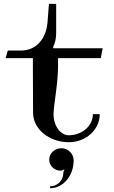

<svg xmlns="http://www.w3.org/2000/svg" viewBox="-20 -752 606 1022"><path d="M242 97.5C242 130.1 268.9 156.5 302 156.5C309 156.5 317 153.5 320 149.5L323 151.5C320 155.5 317 161.4 317 169.5C317 208.4 285.4 240 246.5 240V250C315.8 250 372 183.9 372 102.5C372 66.6 342.9 37 307 37C271.1 37 242 64.4 242 97.5ZM10 -442.5H155V-399C155 -300.8 156 -196.5 156 -152C156 -65.3 241.3 5 346.5 5C437.6 5 511 -62 511 -144.6H474.5C474.5 -82.4 417.2 -32 346.5 -32C301.5 -32 265 -82.2 265 -144C265 -190 289 -306.6 289 -399V-442.5H516.5L526.5 -495H265L262 -500C275 -526 279 -550.2 279 -579V-731.5H240.5L233 -634C226.3 -549.2 175.9 -483 91.5 -483H21.5Z"/></svg>

Font: Prida01
Style: Black
Weight: 900
Designer: gluk
Foundry: gluk
Version: Version 00.072